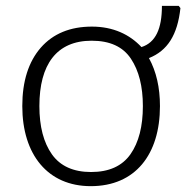

<svg xmlns="http://www.w3.org/2000/svg" viewBox="-20 -634 644 664"><path d="M533.2 -267.1C533.2 -331.5 520.5 -386.7 495.1 -433.1C559.1 -458.5 593.8 -512.7 604 -606L598.1 -613.8H540C540 -534.2 518.1 -486.8 469.2 -471.2C428.7 -514.6 371.6 -542 297.9 -542C222.7 -542 163.6 -517.6 121.1 -469.2C78.6 -420.4 57.1 -353 57.1 -267.1C57.1 -98.6 146 9.8 293.9 9.8C448.2 9.8 533.2 -100.1 533.2 -267.1ZM116.2 -267.1C116.2 -411.1 175.8 -493.2 296.9 -493.2C359.9 -493.2 404.8 -472.7 432.6 -431.2C460.4 -389.6 474.1 -335 474.1 -267.1C474.1 -197.3 460 -141.6 431.2 -100.6C402.3 -59.6 356.9 -39.1 294.9 -39.1C233.9 -39.1 188.5 -59.6 159.7 -100.1C130.9 -140.6 116.2 -196.3 116.2 -267.1Z"/></svg>

Font: Noto Reveo Sans
Style: Regular
Weight: 300
Designer: Monotype Design Team
Foundry: Monotype Imaging Inc.
Version: Version 2.007